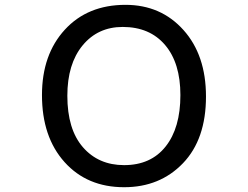

<svg xmlns="http://www.w3.org/2000/svg" viewBox="-20 -783 1040 806"><path d="M506.8 -762.7Q655.3 -762.7 750 -657.2Q844.7 -551.8 844.7 -377.9Q844.7 -198.2 748 -97.7Q651.4 2.9 501 2.9Q345.7 2.9 251 -102.5Q156.2 -208 156.2 -383.8Q156.2 -553.7 252 -658.2Q347.7 -762.7 506.8 -762.7ZM495.1 -669.9Q390.6 -669.9 326.7 -592.3Q262.7 -514.6 262.7 -380.9Q262.7 -240.2 328.1 -165Q393.6 -89.8 501 -89.8Q613.3 -89.8 675.3 -168Q737.3 -246.1 737.3 -383.8Q737.3 -518.6 672.9 -594.2Q608.4 -669.9 495.1 -669.9Z"/></svg>

Font: MotoyaLMaru
Style: W3 mono
Weight: 400
Version: Version 1.01